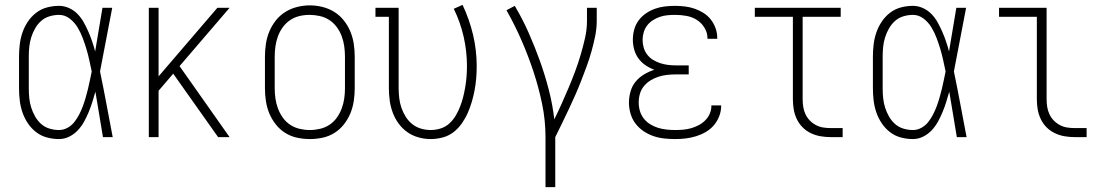

<svg xmlns="http://www.w3.org/2000/svg" viewBox="-20 -562 4540 787"><path d="M222 8Q197 8 172.5 1.5Q148 -5 128 -20.5Q108 -36 94 -57Q80 -78 72 -101.5Q64 -125 61 -150Q58 -175 58 -200V-330Q58 -355 61 -380Q64 -405 72 -428.5Q80 -452 94 -473Q108 -494 128 -509.5Q148 -525 172.5 -531.5Q197 -538 222 -538Q243 -538 263 -529Q283 -520 298 -504.5Q313 -489 323.5 -470Q334 -451 342.5 -431.5Q351 -412 358 -391.5Q365 -371 370 -351Q378 -396 385 -440.5Q392 -485 400 -530H440Q427 -465 415 -399.5Q403 -334 390 -269Q404 -202 416.5 -134.5Q429 -67 442 0H402Q394 -47 386.5 -93.5Q379 -140 371 -186Q365 -165 358.5 -144Q352 -123 343.5 -102.5Q335 -82 324.5 -63Q314 -44 299 -28Q284 -12 264 -2Q244 8 222 8ZM222 -29Q240 -29 256.5 -38Q273 -47 284.5 -61.5Q296 -76 304.5 -92.5Q313 -109 319.5 -126.5Q326 -144 331 -161.5Q336 -179 340.5 -197Q345 -215 348.5 -233Q352 -251 356 -269Q351 -292 346 -315.5Q341 -339 334 -362Q327 -385 318.5 -407.5Q310 -430 297.5 -450.5Q285 -471 265.5 -486Q246 -501 222 -501Q202 -501 182.5 -495Q163 -489 148.5 -476Q134 -463 124 -445.5Q114 -428 108 -409Q102 -390 100 -370Q98 -350 98 -330V-200Q98 -180 100 -160Q102 -140 108 -121Q114 -102 124 -84.5Q134 -67 148.5 -54Q163 -41 182.5 -35Q202 -29 222 -29Z M590 0V-530H630V-249L871 -530H921L716 -291L921 0H874L690 -260L630 -190V0Z M1250 8Q1224 8 1198 2.5Q1172 -3 1149.5 -17Q1127 -31 1110.5 -52Q1094 -73 1084 -97Q1074 -121 1070 -147.5Q1066 -174 1066 -200V-330Q1066 -356 1070 -382.5Q1074 -409 1084 -433Q1094 -457 1110.5 -478Q1127 -499 1149.5 -513Q1172 -527 1198 -533.5Q1224 -540 1250 -540Q1276 -540 1302 -533.5Q1328 -527 1350.5 -513Q1373 -499 1389.5 -478Q1406 -457 1416 -433Q1426 -409 1430 -382.5Q1434 -356 1434 -330V-200Q1434 -174 1430 -147.5Q1426 -121 1416 -97Q1406 -73 1389.5 -52Q1373 -31 1350.5 -17Q1328 -3 1302 2.5Q1276 8 1250 8ZM1250 -29Q1271 -29 1292 -34Q1313 -39 1330.5 -50.5Q1348 -62 1360.5 -79.5Q1373 -97 1380.5 -117Q1388 -137 1391 -158Q1394 -179 1394 -200V-330Q1394 -351 1391 -372.5Q1388 -394 1380.5 -414Q1373 -434 1360 -451.5Q1347 -469 1329 -480.5Q1311 -492 1290 -496.5Q1269 -501 1248 -501Q1227 -501 1206.5 -496Q1186 -491 1168.5 -479Q1151 -467 1138.5 -449.5Q1126 -432 1119 -412.5Q1112 -393 1109 -372Q1106 -351 1106 -330V-200Q1106 -179 1109 -158Q1112 -137 1119.5 -117Q1127 -97 1139.5 -79.5Q1152 -62 1169.5 -50.5Q1187 -39 1208 -34Q1229 -29 1250 -29Z M1745 8Q1720 8 1695 1Q1670 -6 1649.5 -20.5Q1629 -35 1614 -55.5Q1599 -76 1590 -100Q1581 -124 1577.5 -149.5Q1574 -175 1574 -200V-493H1519V-530H1614V-200Q1614 -180 1616.5 -159.5Q1619 -139 1625.5 -120Q1632 -101 1643 -83.5Q1654 -66 1669.5 -53.5Q1685 -41 1705 -35Q1725 -29 1745 -29Q1766 -29 1786.5 -35.5Q1807 -42 1822.5 -56.5Q1838 -71 1848.5 -89Q1859 -107 1866.5 -126.5Q1874 -146 1879 -166.5Q1884 -187 1887.5 -208Q1891 -229 1892.5 -250Q1894 -271 1894 -292Q1894 -352 1880.5 -411.5Q1867 -471 1840 -526L1876 -542Q1904 -483 1919 -419.5Q1934 -356 1934 -291Q1934 -267 1932 -242Q1930 -217 1925.5 -193Q1921 -169 1914 -145Q1907 -121 1897 -98.5Q1887 -76 1872.5 -55.5Q1858 -35 1838.5 -20Q1819 -5 1794.5 1.5Q1770 8 1745 8Z M2216 205V0Q2216 -69 2202 -136.5Q2188 -204 2166.5 -269Q2145 -334 2117.5 -397Q2090 -460 2056 -520L2090 -538Q2122 -484 2147 -427.5Q2172 -371 2193 -312.5Q2214 -254 2229.5 -194Q2245 -134 2252 -73Q2268 -105 2282.5 -137.5Q2297 -170 2311 -203Q2325 -236 2337.5 -269.5Q2350 -303 2360 -337Q2370 -371 2378 -406Q2386 -441 2386 -477V-530H2426V-477Q2426 -445 2419.5 -413.5Q2413 -382 2404.5 -351.5Q2396 -321 2385 -291Q2374 -261 2362.5 -231.5Q2351 -202 2338 -172.5Q2325 -143 2311.5 -114.5Q2298 -86 2284 -57Q2270 -28 2256 0V205Z M2747 8Q2724 8 2701.5 5.5Q2679 3 2657.5 -4.5Q2636 -12 2617 -25Q2598 -38 2584.5 -56Q2571 -74 2564.5 -96.5Q2558 -119 2558 -141Q2558 -164 2564.5 -187Q2571 -210 2585.5 -227.5Q2600 -245 2620 -257Q2640 -269 2662 -276Q2643 -283 2626 -294.5Q2609 -306 2597 -322.5Q2585 -339 2579.5 -359Q2574 -379 2574 -399Q2574 -420 2579.5 -440.5Q2585 -461 2597.5 -478Q2610 -495 2627.5 -507Q2645 -519 2664.5 -526Q2684 -533 2705 -535.5Q2726 -538 2747 -538Q2767 -538 2787.5 -535.5Q2808 -533 2827 -526.5Q2846 -520 2863.5 -509Q2881 -498 2893.5 -482Q2906 -466 2913 -446.5Q2920 -427 2920 -407Q2920 -406 2920 -405Q2920 -404 2920 -403H2880Q2880 -403 2880 -404Q2880 -405 2880 -405Q2880 -428 2867.5 -448.5Q2855 -469 2835.5 -481Q2816 -493 2793 -497Q2770 -501 2747 -501Q2731 -501 2715.5 -499.5Q2700 -498 2685 -493Q2670 -488 2656 -479Q2642 -470 2632.5 -457.5Q2623 -445 2618.5 -429.5Q2614 -414 2614 -399Q2614 -382 2618.5 -366.5Q2623 -351 2633 -338Q2643 -325 2657 -316.5Q2671 -308 2686.5 -303Q2702 -298 2718 -296Q2734 -294 2750 -294H2803V-257H2750Q2732 -257 2714 -255Q2696 -253 2679 -247.5Q2662 -242 2646.5 -232.5Q2631 -223 2619.5 -209Q2608 -195 2603 -177.5Q2598 -160 2598 -142Q2598 -124 2603 -107Q2608 -90 2619 -76Q2630 -62 2645.5 -52.5Q2661 -43 2677.5 -38Q2694 -33 2712 -31Q2730 -29 2747 -29Q2764 -29 2780.5 -30.5Q2797 -32 2813 -36.5Q2829 -41 2844 -49Q2859 -57 2871 -69Q2883 -81 2889.5 -96.5Q2896 -112 2896 -129Q2896 -129 2896 -129.5Q2896 -130 2896 -130H2936Q2936 -130 2936 -129.5Q2936 -129 2936 -128Q2936 -106 2928 -85.5Q2920 -65 2906 -48.5Q2892 -32 2873 -21Q2854 -10 2833 -3.5Q2812 3 2790.5 5.5Q2769 8 2747 8Z M3385 0Q3364 0 3343.5 -3.5Q3323 -7 3304 -16Q3285 -25 3270 -40Q3255 -55 3246 -74Q3237 -93 3233.5 -113.5Q3230 -134 3230 -155V-493H3074V-530H3426V-493H3270V-155Q3270 -139 3272.5 -123.5Q3275 -108 3281.5 -94Q3288 -80 3299 -68.5Q3310 -57 3324 -49.5Q3338 -42 3353.5 -39.5Q3369 -37 3385 -37H3434V0Z M3722 8Q3697 8 3672.5 1.5Q3648 -5 3628 -20.5Q3608 -36 3594 -57Q3580 -78 3572 -101.5Q3564 -125 3561 -150Q3558 -175 3558 -200V-330Q3558 -355 3561 -380Q3564 -405 3572 -428.5Q3580 -452 3594 -473Q3608 -494 3628 -509.5Q3648 -525 3672.5 -531.5Q3697 -538 3722 -538Q3743 -538 3763 -529Q3783 -520 3798 -504.5Q3813 -489 3823.5 -470Q3834 -451 3842.5 -431.5Q3851 -412 3858 -391.5Q3865 -371 3870 -351Q3878 -396 3885 -440.5Q3892 -485 3900 -530H3940Q3927 -465 3915 -399.5Q3903 -334 3890 -269Q3904 -202 3916.5 -134.5Q3929 -67 3942 0H3902Q3894 -47 3886.5 -93.5Q3879 -140 3871 -186Q3865 -165 3858.5 -144Q3852 -123 3843.5 -102.5Q3835 -82 3824.5 -63Q3814 -44 3799 -28Q3784 -12 3764 -2Q3744 8 3722 8ZM3722 -29Q3740 -29 3756.5 -38Q3773 -47 3784.5 -61.5Q3796 -76 3804.5 -92.5Q3813 -109 3819.5 -126.5Q3826 -144 3831 -161.5Q3836 -179 3840.5 -197Q3845 -215 3848.5 -233Q3852 -251 3856 -269Q3851 -292 3846 -315.5Q3841 -339 3834 -362Q3827 -385 3818.5 -407.5Q3810 -430 3797.5 -450.5Q3785 -471 3765.5 -486Q3746 -501 3722 -501Q3702 -501 3682.5 -495Q3663 -489 3648.5 -476Q3634 -463 3624 -445.5Q3614 -428 3608 -409Q3602 -390 3600 -370Q3598 -350 3598 -330V-200Q3598 -180 3600 -160Q3602 -140 3608 -121Q3614 -102 3624 -84.5Q3634 -67 3648.5 -54Q3663 -41 3682.5 -35Q3702 -29 3722 -29Z M4385 0Q4364 0 4343.5 -3.5Q4323 -7 4304 -16Q4285 -25 4270 -40Q4255 -55 4246 -74Q4237 -93 4233.5 -113.5Q4230 -134 4230 -155V-493H4075V-530H4270V-155Q4270 -139 4272.5 -123.5Q4275 -108 4281.5 -94Q4288 -80 4299 -68.5Q4310 -57 4324 -49.5Q4338 -42 4353.5 -39.5Q4369 -37 4385 -37H4434V0Z"/></svg>

Font: Iosevka Slab Extralight
Style: Regular
Weight: 200
Monospace: yes
Designer: Belleve Invis
Foundry: Belleve Invis
Version: Version 11.1.1; ttfautohint (v1.8.3)